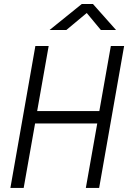

<svg xmlns="http://www.w3.org/2000/svg" viewBox="-20 -918 626 938"><path d="M399.4 0 455.1 -314.9H151.4L95.7 0H30.8L152.8 -693.4H217.8L161.6 -375.5H465.3L521.5 -693.4H586.4L464.4 0ZM222.2 -771.5 379.4 -898.4H434.1L546.9 -771.5H472.7L403.8 -854.5L304.2 -771.5Z"/></svg>

Font: Cascadia Code Light
Style: Italic
Weight: 300
Italic angle: -10°
Monospace: yes
Designer: Aaron Bell
Foundry: Saja Typeworks
Version: Version 2404.023; ttfautohint (v1.8.4)